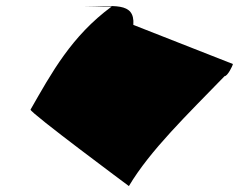

<svg xmlns="http://www.w3.org/2000/svg" viewBox="-20 -642 806 648"><path d="M83 -272C81 -262 415 -14 415 -14C487 -135 613 -256 738 -385C748 -385 765 -419 766 -426L430 -558C436 -638 361 -620 264 -620H357C221 -520 154 -396 83 -272Z"/></svg>

Font: Ampere
Style: SCExtIta
Weight: 400
Version: Version 1